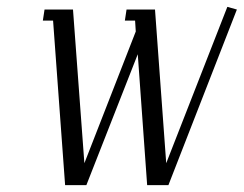

<svg xmlns="http://www.w3.org/2000/svg" viewBox="-20 -540 711 560"><path d="M105 -480 109.9 -512.2H192.9L226.1 -64L376 -448.2L374 -480H344.2L349.1 -512.2H432.1L464.8 -64L643.1 -520L670.9 -512.2L471.2 0H409.2L381.8 -381.8L231.9 0H169.9L134.8 -480Z"/></svg>

Font: Gawaa
Style: Italic
Weight: 400
Designer: T. Christopher White
Version: Version 1.0